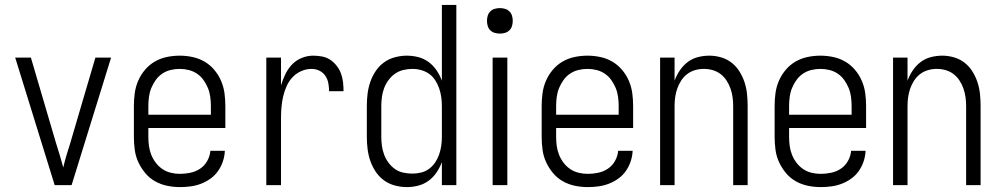

<svg xmlns="http://www.w3.org/2000/svg" viewBox="-20 -755 4078 783"><path d="M203 0 42 -520H106L208 -173Q216 -148 223.5 -123Q231 -98 238 -72Q244 -98 251.5 -123Q259 -148 267 -173L369 -520H433L272 0Z M714 8Q687 8 661 2.5Q635 -3 612 -16Q589 -29 572 -49.5Q555 -70 544 -94Q533 -118 529.5 -144.5Q526 -171 526 -197V-323Q526 -349 529.5 -375Q533 -401 543.5 -425.5Q554 -450 571.5 -470.5Q589 -491 611.5 -504Q634 -517 660 -522.5Q686 -528 713 -528Q739 -528 765 -522.5Q791 -517 813.5 -504Q836 -491 853.5 -470.5Q871 -450 881.5 -425.5Q892 -401 895.5 -375Q899 -349 899 -323V-233H585V-197Q585 -178 587.5 -159.5Q590 -141 597 -123.5Q604 -106 615.5 -91Q627 -76 642.5 -65.5Q658 -55 676.5 -50.5Q695 -46 714 -46Q735 -46 756.5 -50.5Q778 -55 796 -67Q814 -79 825 -98.5Q836 -118 838 -140H897Q896 -118 889 -97Q882 -76 869.5 -58Q857 -40 839 -27Q821 -14 800.5 -6Q780 2 758 5Q736 8 714 8ZM585 -287H840V-323Q840 -341 837.5 -360Q835 -379 828 -396Q821 -413 810 -428.5Q799 -444 783.5 -454.5Q768 -465 749.5 -469.5Q731 -474 713 -474Q694 -474 675.5 -469.5Q657 -465 641.5 -454.5Q626 -444 615 -428.5Q604 -413 597 -396Q590 -379 587.5 -360Q585 -341 585 -323Z M1066 0V-520H1126V-407Q1133 -430 1143.5 -452Q1154 -474 1170.5 -491.5Q1187 -509 1210 -518.5Q1233 -528 1257 -528Q1276 -528 1294 -524.5Q1312 -521 1327 -511Q1342 -501 1353.5 -486Q1365 -471 1371 -454Q1377 -437 1379 -419Q1381 -401 1381 -383H1322Q1322 -399 1319 -415.5Q1316 -432 1307 -445.5Q1298 -459 1283 -466.5Q1268 -474 1251 -474Q1229 -474 1208.5 -465Q1188 -456 1173 -440Q1158 -424 1149 -404Q1140 -384 1135 -362.5Q1130 -341 1128 -319Q1126 -297 1126 -276V0Z M1639 8Q1615 8 1590.5 1.5Q1566 -5 1546 -19.5Q1526 -34 1512 -55Q1498 -76 1490 -99.5Q1482 -123 1479 -147.5Q1476 -172 1476 -197V-323Q1476 -348 1479 -372.5Q1482 -397 1490 -420.5Q1498 -444 1512 -465Q1526 -486 1546 -500.5Q1566 -515 1590.5 -521.5Q1615 -528 1639 -528Q1663 -528 1686 -522Q1709 -516 1728 -502Q1747 -488 1760.5 -468Q1774 -448 1782 -426V-735H1841V0H1782V-94Q1774 -72 1760.5 -52Q1747 -32 1728 -18Q1709 -4 1686 2Q1663 8 1639 8ZM1662 -47Q1680 -47 1698 -51.5Q1716 -56 1730.5 -67Q1745 -78 1755 -93Q1765 -108 1771 -125.5Q1777 -143 1779.5 -161Q1782 -179 1782 -197V-323Q1782 -341 1779.5 -359Q1777 -377 1771 -394.5Q1765 -412 1755 -427.5Q1745 -443 1730.5 -453.5Q1716 -464 1698 -469Q1680 -474 1662 -474Q1643 -474 1624.5 -469.5Q1606 -465 1591 -454.5Q1576 -444 1564.5 -428.5Q1553 -413 1546.5 -395.5Q1540 -378 1537.5 -359.5Q1535 -341 1535 -323V-197Q1535 -179 1537.5 -160.5Q1540 -142 1546.5 -124.5Q1553 -107 1564.5 -91.5Q1576 -76 1591 -65.5Q1606 -55 1624.5 -51Q1643 -47 1662 -47Z M1989 0V-520H2049V0ZM2019 -618Q2008 -618 1997.5 -621Q1987 -624 1979.5 -631.5Q1972 -639 1969 -649Q1966 -659 1966 -670Q1966 -681 1969 -691Q1972 -701 1979.5 -708.5Q1987 -716 1997.5 -719Q2008 -722 2019 -722Q2029 -722 2039.5 -719Q2050 -716 2057.5 -708.5Q2065 -701 2068 -691Q2071 -681 2071 -670Q2071 -659 2068 -649Q2065 -639 2057.5 -631.5Q2050 -624 2039.5 -621Q2029 -618 2019 -618Z M2377 8Q2350 8 2324 2.5Q2298 -3 2275 -16Q2252 -29 2235 -49.5Q2218 -70 2207 -94Q2196 -118 2192.5 -144.5Q2189 -171 2189 -197V-323Q2189 -349 2192.5 -375Q2196 -401 2206.5 -425.5Q2217 -450 2234.5 -470.5Q2252 -491 2274.5 -504Q2297 -517 2323 -522.5Q2349 -528 2376 -528Q2402 -528 2428 -522.5Q2454 -517 2476.5 -504Q2499 -491 2516.5 -470.5Q2534 -450 2544.5 -425.5Q2555 -401 2558.5 -375Q2562 -349 2562 -323V-233H2248V-197Q2248 -178 2250.5 -159.5Q2253 -141 2260 -123.5Q2267 -106 2278.5 -91Q2290 -76 2305.5 -65.5Q2321 -55 2339.5 -50.5Q2358 -46 2377 -46Q2398 -46 2419.5 -50.5Q2441 -55 2459 -67Q2477 -79 2488 -98.5Q2499 -118 2501 -140H2560Q2559 -118 2552 -97Q2545 -76 2532.5 -58Q2520 -40 2502 -27Q2484 -14 2463.5 -6Q2443 2 2421 5Q2399 8 2377 8ZM2248 -287H2503V-323Q2503 -341 2500.5 -360Q2498 -379 2491 -396Q2484 -413 2473 -428.5Q2462 -444 2446.5 -454.5Q2431 -465 2412.5 -469.5Q2394 -474 2376 -474Q2357 -474 2338.5 -469.5Q2320 -465 2304.5 -454.5Q2289 -444 2278 -428.5Q2267 -413 2260 -396Q2253 -379 2250.5 -360Q2248 -341 2248 -323Z M2672 0V-520H2731V-426Q2739 -448 2752.5 -468Q2766 -488 2784.5 -502Q2803 -516 2826 -522Q2849 -528 2873 -528Q2897 -528 2921 -521Q2945 -514 2964 -499Q2983 -484 2996 -463Q3009 -442 3016.5 -419Q3024 -396 3026.5 -371.5Q3029 -347 3029 -323V0H2970V-323Q2970 -341 2967.5 -359Q2965 -377 2959 -394Q2953 -411 2943 -426.5Q2933 -442 2918.5 -453Q2904 -464 2886.5 -469Q2869 -474 2850 -474Q2832 -474 2814.5 -469Q2797 -464 2782.5 -453Q2768 -442 2758 -426.5Q2748 -411 2742 -394Q2736 -377 2733.5 -359Q2731 -341 2731 -323V0Z M3327 8Q3300 8 3274 2.5Q3248 -3 3225 -16Q3202 -29 3185 -49.5Q3168 -70 3157 -94Q3146 -118 3142.5 -144.5Q3139 -171 3139 -197V-323Q3139 -349 3142.5 -375Q3146 -401 3156.5 -425.5Q3167 -450 3184.5 -470.5Q3202 -491 3224.5 -504Q3247 -517 3273 -522.5Q3299 -528 3326 -528Q3352 -528 3378 -522.5Q3404 -517 3426.5 -504Q3449 -491 3466.5 -470.5Q3484 -450 3494.5 -425.5Q3505 -401 3508.5 -375Q3512 -349 3512 -323V-233H3198V-197Q3198 -178 3200.5 -159.5Q3203 -141 3210 -123.5Q3217 -106 3228.5 -91Q3240 -76 3255.5 -65.5Q3271 -55 3289.5 -50.5Q3308 -46 3327 -46Q3348 -46 3369.5 -50.5Q3391 -55 3409 -67Q3427 -79 3438 -98.5Q3449 -118 3451 -140H3510Q3509 -118 3502 -97Q3495 -76 3482.5 -58Q3470 -40 3452 -27Q3434 -14 3413.5 -6Q3393 2 3371 5Q3349 8 3327 8ZM3198 -287H3453V-323Q3453 -341 3450.5 -360Q3448 -379 3441 -396Q3434 -413 3423 -428.5Q3412 -444 3396.5 -454.5Q3381 -465 3362.5 -469.5Q3344 -474 3326 -474Q3307 -474 3288.5 -469.5Q3270 -465 3254.5 -454.5Q3239 -444 3228 -428.5Q3217 -413 3210 -396Q3203 -379 3200.5 -360Q3198 -341 3198 -323Z M3622 0V-520H3681V-426Q3689 -448 3702.5 -468Q3716 -488 3734.5 -502Q3753 -516 3776 -522Q3799 -528 3823 -528Q3847 -528 3871 -521Q3895 -514 3914 -499Q3933 -484 3946 -463Q3959 -442 3966.5 -419Q3974 -396 3976.5 -371.5Q3979 -347 3979 -323V0H3920V-323Q3920 -341 3917.5 -359Q3915 -377 3909 -394Q3903 -411 3893 -426.5Q3883 -442 3868.5 -453Q3854 -464 3836.5 -469Q3819 -474 3800 -474Q3782 -474 3764.5 -469Q3747 -464 3732.5 -453Q3718 -442 3708 -426.5Q3698 -411 3692 -394Q3686 -377 3683.5 -359Q3681 -341 3681 -323V0Z"/></svg>

Font: Iosevka QP Light
Style: Regular
Weight: 300
Designer: Belleve Invis
Foundry: Belleve Invis
Version: Version 20.0.0; ttfautohint (v1.8.4)